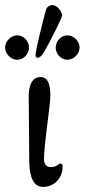

<svg xmlns="http://www.w3.org/2000/svg" viewBox="-48 -721 333 755"><path d="M125 -516C146 -552 196 -650 196 -660C196 -676 177 -701 158 -701C150 -701 136 -695 133 -683C123 -647 92 -525 92 -507C92 -498 92 -494 101 -494C109 -494 119 -506 125 -516ZM20 -582C-5 -582 -28 -559 -28 -534C-28 -509 -5 -486 20 -486C45 -486 66 -509 66 -534C66 -559 45 -582 20 -582ZM217 -582C192 -582 171 -559 171 -534C171 -509 192 -486 217 -486C242 -486 265 -509 265 -534C265 -559 242 -582 217 -582ZM150 -343C150 -391 140 -418 111 -418C73 -418 63 -374 65 -332L67 -86C68 -19 87 14 121 14C171 14 198 -28 198 -62C198 -73 197 -78 188 -78C185 -78 174 -64 153 -64C139 -64 125 -70 125 -95C125 -155 150 -307 150 -343Z"/></svg>

Font: EB Garamond 12
Style: Regular
Weight: 400
Version: Version 0.016+